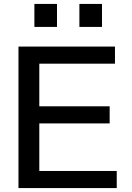

<svg xmlns="http://www.w3.org/2000/svg" viewBox="-20 -957 674 977"><path d="M74 0V-720H180V0ZM126 0V-87H574V0ZM126 -329V-416H538V-329ZM126 -633V-720H565V-633ZM384 -820V-937H499V-820ZM155 -820V-937H270V-820Z"/></svg>

Font: Instrument Sans Medium
Style: Regular
Weight: 500
Designer: Rodrigo Fuenzalida
Foundry: fragTYPE
Version: Version 1.000;gftools[0.9.28]